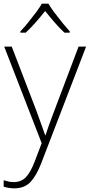

<svg xmlns="http://www.w3.org/2000/svg" viewBox="-23 -784 489 1046"><path d="M0 -530H41L174 -184Q191 -138 203 -104Q215 -70 223 -47H225Q232 -69 244 -103Q256 -137 273 -181L405 -530H446L201 107Q175 174 142.5 208Q110 242 55 242Q25 242 -3 233V198Q11 202 23.5 205Q36 208 52 208Q92 208 117.5 182Q143 156 166 96L204 -4ZM241 -764Q253 -743 273.5 -715.5Q294 -688 316.5 -660.5Q339 -633 357 -613V-606H328Q301 -631 273 -663.5Q245 -696 223 -724Q201 -696 172.5 -663.5Q144 -631 117 -606H88V-613Q107 -633 129.5 -660.5Q152 -688 172.5 -715.5Q193 -743 205 -764Z"/></svg>

Font: Noto Sans Lao Looped ExtraLight
Style: Regular
Weight: 200
Designer: Mark Frömberg, Ben Mitchell
Foundry: The Fontpad Ltd
Version: Version 1.002; ttfautohint (v1.8.4.7-5d5b)